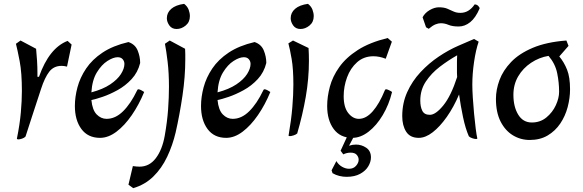

<svg xmlns="http://www.w3.org/2000/svg" viewBox="-20 -696 3038 1000"><path d="M76 30Q68 30 68 26Q83 -48 88.5 -110Q94 -172 94 -222Q94 -317 82.5 -377Q71 -437 63 -468L87 -485L168 -442Q171 -411 173 -379.5Q175 -348 175 -315V-296H183Q236 -446 332 -483L353 -464L329 -349Q322 -351 314.5 -352Q307 -353 301 -353Q260 -353 236.5 -322.5Q213 -292 194 -233.5Q175 -175 147 -90L113 15Q107 22 95 26Q83 30 76 30Z M501 22Q438 22 404 -24Q370 -70 370 -144Q370 -191 383.5 -241.5Q397 -292 428.5 -339Q460 -386 514 -422Q568 -458 649 -477Q684 -465 697 -433Q710 -401 710 -368Q698 -319 665.5 -284Q633 -249 592 -226.5Q551 -204 514 -191.5Q477 -179 456 -175Q461 -123 483.5 -100Q506 -77 535 -77Q581 -77 621 -116.5Q661 -156 694 -225Q696 -231 701 -231Q706 -231 715 -226.5Q724 -222 731 -217Q704 -151 666.5 -96.5Q629 -42 586.5 -10Q544 22 501 22ZM456 -215Q516 -231 554 -256.5Q592 -282 610 -310.5Q628 -339 628 -363Q628 -377 619 -387.5Q610 -398 593 -398Q570 -398 539.5 -378.5Q509 -359 484.5 -319Q460 -279 456 -215Z M900 -545Q875 -545 862 -563.5Q849 -582 849 -601Q849 -630 872 -650Q895 -670 939 -676Q956 -663 962.5 -645.5Q969 -628 969 -612Q969 -581 947 -563Q925 -545 900 -545ZM674 284 649 266 672 169Q692 172 707 172Q758 172 791.5 128Q825 84 838 11Q851 -63 855.5 -126.5Q860 -190 860 -244Q860 -316 853 -374.5Q846 -433 839 -468L864 -485L944 -442Q945 -427 945 -414Q945 -401 945 -385Q945 -297 930.5 -198.5Q916 -100 895 -7Q879 61 850.5 121Q822 181 778.5 223.5Q735 266 674 284Z M1158 22Q1095 22 1061 -24Q1027 -70 1027 -144Q1027 -191 1040.5 -241.5Q1054 -292 1085.5 -339Q1117 -386 1171 -422Q1225 -458 1306 -477Q1341 -465 1354 -433Q1367 -401 1367 -368Q1355 -319 1322.5 -284Q1290 -249 1249 -226.5Q1208 -204 1171 -191.5Q1134 -179 1113 -175Q1118 -123 1140.5 -100Q1163 -77 1192 -77Q1238 -77 1278 -116.5Q1318 -156 1351 -225Q1353 -231 1358 -231Q1363 -231 1372 -226.5Q1381 -222 1388 -217Q1361 -151 1323.5 -96.5Q1286 -42 1243.5 -10Q1201 22 1158 22ZM1113 -215Q1173 -231 1211 -256.5Q1249 -282 1267 -310.5Q1285 -339 1285 -363Q1285 -377 1276 -387.5Q1267 -398 1250 -398Q1227 -398 1196.5 -378.5Q1166 -359 1141.5 -319Q1117 -279 1113 -215Z M1545 -545Q1520 -545 1507 -563.5Q1494 -582 1494 -601Q1494 -630 1517 -650Q1540 -670 1584 -676Q1601 -663 1607.5 -645.5Q1614 -628 1614 -612Q1614 -581 1592 -563Q1570 -545 1545 -545ZM1490 13Q1483 13 1483 10Q1497 -71 1502.5 -137Q1508 -203 1508 -255Q1508 -337 1499 -389Q1490 -441 1482 -470L1506 -485L1587 -446Q1588 -430 1588.5 -413.5Q1589 -397 1589 -380Q1589 -286 1572.5 -191.5Q1556 -97 1528 -1Q1522 5 1509.5 9Q1497 13 1490 13Z M1815 22Q1752 22 1718 -24Q1684 -70 1684 -144Q1684 -192 1698 -244.5Q1712 -297 1747 -346.5Q1782 -396 1843.5 -435.5Q1905 -475 1999 -498L2021 -479L1989 -390Q1956 -403 1925 -403Q1875 -403 1840 -372Q1805 -341 1787.5 -293Q1770 -245 1770 -195Q1770 -137 1794 -107Q1818 -77 1849 -77Q1887 -77 1921.5 -116.5Q1956 -156 1984 -225Q1986 -231 1991 -231Q1996 -231 2005.5 -226.5Q2015 -222 2022 -217Q2006 -151 1973.5 -96.5Q1941 -42 1899.5 -10Q1858 22 1815 22ZM1785 225Q1767 225 1748 220.5Q1729 216 1712 206L1707 191L1732 143Q1743 162 1761.5 172.5Q1780 183 1798 183Q1821 183 1834.5 167.5Q1848 152 1848 136Q1848 122 1838 110.5Q1828 99 1806 99Q1786 99 1768 108L1754 89L1795 0H1831L1798 63Q1815 57 1834 57Q1863 57 1887.5 73.5Q1912 90 1912 124Q1912 147 1898 170.5Q1884 194 1855.5 209.5Q1827 225 1785 225Z M2459 28Q2452 28 2440 24Q2428 20 2422 14Q2404 -27 2391.5 -86.5Q2379 -146 2371 -204Q2343 -138 2307 -87Q2271 -36 2233.5 -7Q2196 22 2161 22Q2116 22 2095.5 -10Q2075 -42 2075 -91Q2075 -159 2101 -216.5Q2127 -274 2170.5 -320.5Q2214 -367 2265.5 -401.5Q2317 -436 2368 -458L2449 -493L2473 -479Q2458 -435 2449 -373Q2440 -311 2440 -255Q2440 -228 2442.5 -188Q2445 -148 2449 -105.5Q2453 -63 2457.5 -27.5Q2462 8 2466 25Q2466 28 2459 28ZM2219 -98Q2249 -98 2289 -147Q2329 -196 2361 -295Q2360 -306 2360 -315.5Q2360 -325 2360 -333Q2360 -358 2360 -376Q2360 -394 2361 -408Q2315 -382 2271 -348.5Q2227 -315 2198 -271.5Q2169 -228 2169 -172Q2169 -140 2179.5 -119Q2190 -98 2219 -98ZM2213 -546 2199 -554 2181 -606Q2193 -629 2218 -643.5Q2243 -658 2266 -658Q2292 -658 2309 -651Q2326 -644 2341.5 -636.5Q2357 -629 2378 -629Q2401 -629 2419.5 -640.5Q2438 -652 2452 -673Q2463 -673 2470.5 -665.5Q2478 -658 2478 -652Q2457 -603 2429 -580.5Q2401 -558 2369 -558Q2336 -558 2316 -566.5Q2296 -575 2276 -575Q2263 -575 2248 -569Q2233 -563 2213 -546Z M2739 33Q2691 33 2651 8.5Q2611 -16 2587 -63.5Q2563 -111 2563 -181Q2563 -229 2581.5 -279Q2600 -329 2642 -373Q2684 -417 2755 -447Q2826 -477 2930 -485L2941 -457L2893 -402Q2918 -372 2933.5 -333Q2949 -294 2949 -231Q2949 -185 2936.5 -138Q2924 -91 2898 -52.5Q2872 -14 2832.5 9.5Q2793 33 2739 33ZM2750 -58Q2794 -58 2826 -84.5Q2858 -111 2875 -148Q2892 -185 2892 -218Q2892 -266 2882 -315Q2872 -364 2837 -405Q2788 -397 2746 -369Q2704 -341 2679 -298.5Q2654 -256 2654 -202Q2654 -140 2679 -99Q2704 -58 2750 -58Z"/></svg>

Font: Julee
Style: Regular
Weight: 400
Designer: Julian Tunni
Foundry: Julian Tunni
Version: Version 1.002; ttfautohint (v1.8.4.7-5d5b);gftools[0.9.23]